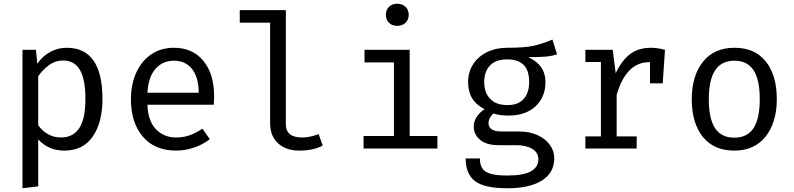

<svg xmlns="http://www.w3.org/2000/svg" viewBox="-20 -793 4240 1025"><path d="M527 -264Q527 -139 475 -64Q423 11 324 11Q238 11 184 -49V202L100 212V-527H172L179 -453Q208 -494 248.5 -516Q289 -538 336 -538Q527 -538 527 -264ZM184 -386V-125Q205 -94 236.5 -76.5Q268 -59 305 -59Q371 -59 403.5 -109.5Q436 -160 436 -264Q436 -368 407 -419Q378 -470 316 -470Q276 -470 242.5 -446Q209 -422 184 -386Z M920 -59Q959 -59 991.5 -70.5Q1024 -82 1061 -106L1100 -50Q1063 -21 1015.5 -5Q968 11 920 11Q806 11 742.5 -63.5Q679 -138 679 -263Q679 -342 707 -404.5Q735 -467 787 -502.5Q839 -538 908 -538Q1008 -538 1065.5 -468.5Q1123 -399 1123 -279Q1123 -256 1121 -234H767Q770 -147 812.5 -103Q855 -59 920 -59ZM767 -298H1041Q1040 -381 1005 -425Q970 -469 909 -469Q848 -469 810 -425.5Q772 -382 767 -298Z M1506 -130Q1506 -59 1593 -59Q1634 -59 1681 -77L1703 -16Q1653 11 1578 11Q1507 11 1464.5 -28Q1422 -67 1422 -134V-672H1260V-739H1506Z M2162 -714Q2162 -688 2145 -671.5Q2128 -655 2100 -655Q2073 -655 2056.5 -671.5Q2040 -688 2040 -714Q2040 -740 2056.5 -756.5Q2073 -773 2100 -773Q2128 -773 2145 -756.5Q2162 -740 2162 -714ZM2167 -67H2315V0H1921V-67H2083V-460H1926V-527H2167Z M2954 -503Q2924 -493 2889 -490.5Q2854 -488 2800 -488Q2892 -446 2892 -355Q2892 -275 2839 -225.5Q2786 -176 2694 -176Q2647 -176 2615 -187Q2603 -178 2595.5 -164Q2588 -150 2588 -136Q2588 -91 2658 -91H2753Q2805 -91 2847.5 -72.5Q2890 -54 2914.5 -21Q2939 12 2939 52Q2939 129 2873.5 170.5Q2808 212 2688 212Q2566 212 2516 174Q2466 136 2466 53H2542Q2542 86 2554.5 105.5Q2567 125 2598.5 134.5Q2630 144 2688 144Q2773 144 2813.5 122Q2854 100 2854 57Q2854 21 2821 1.5Q2788 -18 2736 -18H2642Q2577 -18 2543 -46.5Q2509 -75 2509 -118Q2509 -143 2524 -167.5Q2539 -192 2567 -210Q2522 -233 2500.5 -268.5Q2479 -304 2479 -355Q2479 -408 2505.5 -449.5Q2532 -491 2579.5 -514.5Q2627 -538 2689 -538Q2779 -538 2826 -548Q2873 -558 2929 -582ZM2565 -355Q2565 -299 2596.5 -265.5Q2628 -232 2690 -232Q2746 -232 2775.5 -264.5Q2805 -297 2805 -356Q2805 -476 2688 -476Q2627 -476 2596 -443.5Q2565 -411 2565 -355Z M3530 -527 3518 -348H3450V-461H3445Q3323 -461 3272 -287V-65H3379V0H3105V-65H3188V-462H3105V-527H3251L3267 -402Q3299 -470 3343.5 -504Q3388 -538 3456 -538Q3488 -538 3530 -527Z M4127 -264Q4127 -140 4067.5 -64.5Q4008 11 3900 11Q3791 11 3732 -62.5Q3673 -136 3673 -263Q3673 -388 3732.5 -463Q3792 -538 3901 -538Q4010 -538 4068.5 -464.5Q4127 -391 4127 -264ZM3764 -263Q3764 -159 3797.5 -108.5Q3831 -58 3900 -58Q3969 -58 4002.5 -108.5Q4036 -159 4036 -264Q4036 -368 4002.5 -418.5Q3969 -469 3901 -469Q3832 -469 3798 -418Q3764 -367 3764 -263Z"/></svg>

Font: FiraDG Mono
Style: Regular
Weight: 400
Designer: Carrois Corporate & Edenspiekermann AG
Foundry: Carrois Corporate GbR & Edenspiekermann AG
Version: Version 3.206